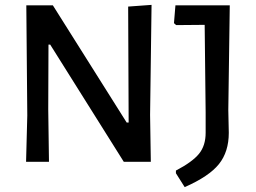

<svg xmlns="http://www.w3.org/2000/svg" viewBox="-20 -664 1049 788"><path d="M506 -637 602 -644 596 -192 599 0H488L186 -481H179L178 -215L181 0H87L92 -190L88 -642H197L500 -161H508ZM923 -642 917 -212 919 -119Q919 -41 878.5 9.5Q838 60 738 104L702 47V36Q769 1 796.5 -32.5Q824 -66 824 -119V-202L820 -562L703 -561L694 -569L700 -642Z"/></svg>

Font: Alegreya Sans SC Medium
Style: Regular
Weight: 500
Designer: Juan Pablo del Peral
Foundry: Huerta Tipografica
Version: Version 2.001;PS 002.001;hotconv 1.0.88;makeotf.lib2.5.64775